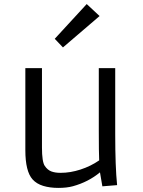

<svg xmlns="http://www.w3.org/2000/svg" viewBox="-20 -917 706 947"><path d="M548.3 -255.9Q548.3 -94.7 557.6 -3.9L484.9 2L473.1 -66.9Q416 -19.5 339.8 1.5Q309.6 9.8 267.8 9.8Q226.1 9.8 193.1 -0.2Q160.2 -10.3 140.6 -32.2Q105 -71.8 105 -176.3V-581.1H187V-189.5Q187 -119.1 200.7 -98.9Q214.4 -78.6 233.2 -71.5Q252 -64.5 277.8 -64.5Q303.7 -64.5 327.9 -68.6Q352.1 -72.8 376.5 -80.6Q427.7 -97.2 469.2 -126V-126.5Q467.3 -163.6 467.3 -271V-581.1H548.3ZM250 -725.6 407.7 -897 471.2 -837.9 290.5 -683.1Z"/></svg>

Font: Armata
Style: Regular
Weight: 400
Designer: Viktoriya Grabowska
Foundry: Viktoriya Grabowska
Version: Version 1.002